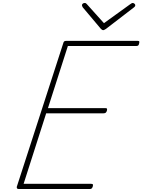

<svg xmlns="http://www.w3.org/2000/svg" viewBox="-20 -1273 958 1293"><path d="M108 0Q99 0 95.5 -3.5Q92 -7 93 -15L406 -982Q408 -991 412.5 -994.5Q417 -998 430 -998H906Q917 -998 918 -993Q919 -988 917 -981Q915 -970 910.5 -966.5Q906 -963 896 -963H437L303 -545H689Q699 -545 700.5 -540.5Q702 -536 700 -528Q697 -518 692 -514Q687 -510 678 -510H291L139 -35H594Q604 -35 605.5 -30.5Q607 -26 605 -18Q602 -8 597.5 -4Q593 0 584 0ZM873 -1253Q880 -1253 885.5 -1248Q891 -1243 891 -1238Q891 -1234 889.5 -1231Q888 -1228 883 -1224L693 -1078Q686 -1074 682.5 -1072Q679 -1070 675 -1070Q671 -1070 668 -1072Q665 -1074 660 -1078L537 -1224Q536 -1227 534 -1230.5Q532 -1234 532 -1237Q532 -1245 538 -1249Q544 -1253 551 -1253Q555 -1253 558 -1251.5Q561 -1250 565 -1245L680 -1117L856 -1244Q865 -1250 867.5 -1251.5Q870 -1253 873 -1253Z"/></svg>

Font: Playwrite RO Thin
Style: Regular
Weight: 250
Version: Version 1.002